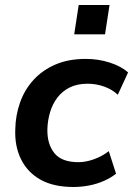

<svg xmlns="http://www.w3.org/2000/svg" viewBox="-20 -736 531 766"><path d="M273 10Q194 10 142 -19Q90 -48 64 -100.5Q38 -153 41 -221Q42 -276 60 -327Q78 -378 113.5 -417Q149 -456 201 -478.5Q253 -501 322 -501Q372 -501 417.5 -486.5Q463 -472 491 -447L450 -358Q428 -379 396 -390.5Q364 -402 329 -402Q288 -402 258 -387Q228 -372 208.5 -346Q189 -320 179.5 -287.5Q170 -255 169 -220Q168 -161 197 -125Q226 -89 293 -89Q322 -89 354.5 -100.5Q387 -112 414 -133L443 -43Q423 -27 395 -14.5Q367 -2 335.5 4Q304 10 273 10ZM276 -599 294 -716H417L399 -599Z"/></svg>

Font: Nunito Sans 11pt
Style: Bold Italic
Weight: 700
Italic angle: -9°
Version: Version 3.101;gftools[0.9.27]